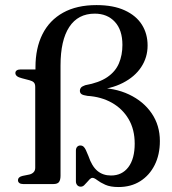

<svg xmlns="http://www.w3.org/2000/svg" viewBox="-20 -742 693 774"><path d="M624.5 -173.5Q624.5 -236.5 591.5 -285Q558.5 -333.5 500 -361.2Q441.5 -389 363.5 -388L360 -378.5Q427 -383 475.2 -407.8Q523.5 -432.5 549.2 -471.5Q575 -510.5 575 -558.5Q575 -606 552 -642.5Q529 -679 483 -700.2Q437 -721.5 369 -721.5Q289.5 -721.5 234.5 -691Q179.5 -660.5 151.2 -604.2Q123 -548 123 -471V-437.5L141 -462H62.5Q53 -462 47.5 -458.2Q42 -454.5 42 -447.5Q42 -440.5 48.2 -435.2Q54.5 -430 68.5 -426.5L99 -418.5Q110.5 -415.5 116.2 -409.8Q122 -404 122 -391.5V-66Q122 -54.5 115.5 -47.8Q109 -41 98.5 -38.5L71.5 -33Q52.5 -29 52.5 -15Q52.5 -8.5 58 -4.2Q63.5 0 74 0H194.5Q212 0 218 -8.5Q224 -17 224 -34V-478Q224 -579.5 259.2 -633.2Q294.5 -687 362 -687Q412.5 -687 443 -654Q473.5 -621 473.5 -561Q473.5 -520 459.5 -486.8Q445.5 -453.5 412.5 -431Q379.5 -408.5 323.5 -398.5Q311 -394 306.5 -388.8Q302 -383.5 302 -376.5Q302 -367.5 308.2 -362.8Q314.5 -358 332.5 -355.5Q388 -352 431 -327.8Q474 -303.5 498.5 -261.8Q523 -220 523 -163Q523 -102 497.5 -68.2Q472 -34.5 427.5 -34.5Q395 -34.5 372.8 -53Q350.5 -71.5 336.5 -113L326 -137.5Q322 -146 316.8 -150.8Q311.5 -155.5 303.5 -155.5Q296 -155.5 291 -150Q286 -144.5 286 -135V-11Q286 -2 291.2 4.2Q296.5 10.5 305.5 10.5Q313 10.5 319 5Q325 -0.5 330.8 -7.5Q336.5 -14.5 342 -19.8Q347.5 -25 353 -25Q360 -25 372 -15.8Q384 -6.5 404.5 2.8Q425 12 457.5 12Q508 12 545.2 -11.5Q582.5 -35 603.5 -76.8Q624.5 -118.5 624.5 -173.5Z"/></svg>

Font: Fraunces 20pt
Style: Regular
Weight: 400
Version: Version 1.000;[b76b70a41]